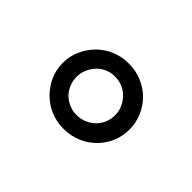

<svg xmlns="http://www.w3.org/2000/svg" viewBox="-60 -736 588 588"><g transform="rotate(45 234.5 -441.5)"><path d="M338 -342Q318 -322 291.5 -311Q265 -300 234 -300Q204 -300 178 -311Q152 -322 132.5 -341.5Q113 -361 101.5 -386.5Q90 -412 90 -442Q90 -470 101.5 -496Q113 -522 132.5 -541.5Q152 -561 178 -572Q204 -583 234 -583Q265 -583 291.5 -572Q318 -561 337.5 -541.5Q357 -522 368 -496Q379 -470 379 -442Q379 -412 368 -386.5Q357 -361 338 -342ZM174 -382Q185 -371 200.5 -364.5Q216 -358 233 -358Q250 -358 265.5 -364.5Q281 -371 292.5 -382Q304 -393 310.5 -408.5Q317 -424 317 -441Q317 -458 310.5 -473Q304 -488 292.5 -500Q281 -512 265.5 -518.5Q250 -525 233 -525Q216 -525 200.5 -518.5Q185 -512 174 -500Q163 -488 156.5 -473Q150 -458 150 -441Q150 -424 156.5 -408.5Q163 -393 174 -382Z"/></g></svg>

Font: Josefin Slab
Style: Bold
Weight: 700
Designer: Santiago Orozco
Foundry: Typemade
Version: Version 2.000